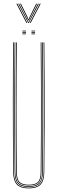

<svg xmlns="http://www.w3.org/2000/svg" viewBox="-20 -1034 317 1059"><path d="M138.5 5Q93.2 5 73.2 -16Q53.2 -37 52.8 -85Q51.8 -192.5 51.4 -284.6Q51 -376.8 51 -461Q51 -545.2 51.4 -628.2Q51.8 -711.2 52.5 -800H56.5Q55.8 -719.5 55.4 -625.5Q55 -531.5 55 -434.9Q55 -338.2 55.4 -248.5Q55.8 -158.8 56.5 -86.8Q57 -39.2 76 -19.1Q95 1 138.5 1Q182 1 201.1 -19.1Q220.2 -39.2 220.5 -86.8Q221.2 -158.2 221.6 -244.6Q222 -331 222 -425.2Q222 -519.5 221.6 -615Q221.2 -710.5 220.5 -800H224.5Q225.5 -684.5 225.9 -571.8Q226.2 -459 226 -339.8Q225.8 -220.5 224.2 -85Q223.8 -37 203.9 -16Q184 5 138.5 5ZM138.5 -3Q96.8 -3 78.9 -21.9Q61 -40.8 60.5 -86.5Q59.8 -158.2 59.4 -244.6Q59 -331 59 -425.2Q59 -519.5 59.4 -615Q59.8 -710.5 60.5 -800H64.5Q63.8 -719.5 63.4 -625.5Q63 -531.5 63 -434.9Q63 -338.2 63.4 -248.4Q63.8 -158.5 64.5 -86Q65 -41 82.5 -24Q100 -7 138.5 -7Q177.2 -7 194.8 -24Q212.2 -41 212.5 -86Q213.2 -157.8 213.6 -244.4Q214 -331 214 -425.2Q214 -519.5 213.6 -615Q213.2 -710.5 212.5 -800H216.5Q217.2 -719.5 217.6 -625.5Q218 -531.5 218 -435Q218 -338.5 217.6 -248.8Q217.2 -159 216.5 -86.5Q216.2 -40.8 198.2 -21.9Q180.2 -3 138.5 -3ZM138.5 -11Q102.5 -11 85.8 -26.4Q69 -41.8 68.5 -85.5Q67.8 -181.5 67.2 -301.8Q66.8 -422 67.1 -550.6Q67.5 -679.2 68.5 -800H72.5Q71.8 -719.5 71.4 -625.6Q71 -531.8 71 -435.2Q71 -338.8 71.4 -248.6Q71.8 -158.5 72.5 -85.2Q73 -43.5 88.8 -29.2Q104.5 -15 138.5 -15Q172.8 -15 188.5 -29.2Q204.2 -43.5 204.5 -85.2Q205.5 -181.2 205.9 -301.5Q206.2 -421.8 206 -550.4Q205.8 -679 204.5 -800H208.5Q209.2 -719.5 209.6 -625.5Q210 -531.5 210 -434.9Q210 -338.2 209.6 -248.2Q209.2 -158.2 208.5 -85.5Q208.2 -41.8 191.4 -26.4Q174.5 -11 138.5 -11ZM153.5 -861V-865H173.5V-861ZM103.5 -845V-849H123.5V-845ZM103.5 -853V-857H123.5V-853ZM103.5 -861V-865H123.5V-861ZM153.5 -845V-849H173.5V-845ZM153.5 -853V-857H173.5V-853ZM70.5 -1013.8H75.5L130.5 -908H125.5ZM80.5 -1013.8H85.5L132.5 -921.8L136.5 -913.5H138.5L142.5 -921.8L189.5 -1013.8H194.5L139.5 -908H135.5ZM90.5 -1013.8H95.5L133 -937.8L136.5 -928H138.5L142 -937.8L179.5 -1013.8H184.5L144.5 -933.2L139.5 -922.2H135.5L130.5 -933.2ZM199.5 -1013.8H204.5L149.5 -908H144.5Z"/></svg>

Font: Big Shoulders Inline Thin
Style: Regular
Weight: 100
Designer: Patric King
Foundry: XO Type Co
Version: Version 2.002